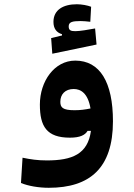

<svg xmlns="http://www.w3.org/2000/svg" viewBox="-20 -639 626 898"><path d="M208 239.3C400.4 239.3 508.3 147 508.3 -71.8C508.3 -254.9 447.3 -355.5 332 -355.5C233.9 -355.5 166.5 -258.3 166.5 -149.9C166.5 -47.9 198.2 4.9 307.1 4.9C354 4.9 378.4 -7.3 389.6 -26.9H405.3C390.6 82 317.4 111.3 199.2 111.3C155.3 111.3 123.5 106.4 85.4 98.6L78.1 216.8C111.8 231 161.6 239.3 208 239.3ZM224.6 -387.7 431.6 -430.7 424.8 -505.9C395.5 -500.5 353.5 -493.2 332.5 -493.2C311 -493.2 301.3 -497.1 301.3 -515.6C301.3 -536.1 318.4 -540.5 356.4 -540.5C367.7 -540.5 387.2 -539.1 402.3 -537.1L406.2 -607.4C390.1 -613.8 361.8 -619.1 339.4 -619.1C275.4 -619.1 230 -592.8 230 -536.6C230 -505.4 244.1 -486.8 270 -479V-473.1L219.2 -460.9ZM403.3 -131.8C377.9 -126.5 355.5 -123.5 328.6 -123.5C272.5 -123.5 262.2 -136.7 262.2 -163.1C262.2 -197.8 284.7 -222.7 324.7 -222.7C357.4 -222.7 391.1 -203.6 403.3 -131.8Z"/></svg>

Font: Cascadia Code
Style: Bold
Weight: 700
Monospace: yes
Designer: Aaron Bell
Foundry: Saja Typeworks
Version: Version 2404.023